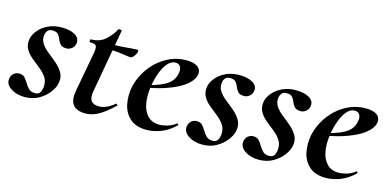

<svg xmlns="http://www.w3.org/2000/svg" viewBox="-53 -736 2063 1017"><g transform="rotate(15 978.5 -227.0)"><path d="M108 11Q63 11 32 -10Q1 -31 5 -61Q8 -81 21 -91.5Q34 -102 50 -102Q70 -102 81 -90Q92 -78 101 -62.5Q110 -47 122 -35Q134 -23 156 -23Q174 -23 182 -33Q190 -43 193 -63Q197 -95 182.5 -117.5Q168 -140 144.5 -158.5Q121 -177 98 -196Q75 -215 62 -238.5Q49 -262 55 -295Q60 -319 80 -342.5Q100 -366 132 -381Q164 -396 204 -396Q251 -396 278 -380Q305 -364 302 -336Q299 -316 285 -305.5Q271 -295 257 -295Q233 -295 223 -306Q213 -317 207.5 -331.5Q202 -346 193 -357Q184 -368 161 -368Q143 -368 135 -358Q127 -348 125 -337Q120 -309 134.5 -287Q149 -265 173 -246.5Q197 -228 220 -208Q243 -188 257 -164Q271 -140 265 -108Q261 -83 240 -55Q219 -27 185.5 -8Q152 11 108 11Z M442 12Q418 12 397 4Q376 -4 366 -27Q356 -50 364 -94L403 -306Q409 -339 403 -349Q397 -359 369 -359Q365 -359 365.5 -367Q366 -375 369 -375Q417 -375 447.5 -402Q478 -429 496 -463Q498 -467 507 -465.5Q516 -464 515 -460L453 -111Q447 -76 459 -59.5Q471 -43 502 -43Q522 -43 542.5 -52Q563 -61 586 -80Q588 -82 592.5 -78Q597 -74 594 -71Q548 -27 512.5 -7.5Q477 12 442 12ZM594 -337Q593 -337 574.5 -340Q556 -343 529.5 -346Q503 -349 475 -349L477 -378Q511 -378 539 -380Q567 -382 588 -384Q609 -386 620 -386Q625 -386 626.5 -382Q628 -378 627 -374Q626 -366 615.5 -351.5Q605 -337 594 -337Z M777 12Q719 12 686.5 -17Q654 -46 644.5 -91Q635 -136 644 -185Q652 -224 673 -262.5Q694 -301 726 -331.5Q758 -362 799 -380.5Q840 -399 887 -399Q928 -399 948.5 -385Q969 -371 967 -345Q964 -319 940 -295Q916 -271 876.5 -252Q837 -233 788.5 -219.5Q740 -206 690 -201L692 -214Q763 -225 811 -250.5Q859 -276 866 -324Q870 -346 861.5 -359Q853 -372 835 -372Q812 -372 793.5 -351.5Q775 -331 761.5 -296Q748 -261 741 -218Q733 -167 740 -125Q747 -83 771 -57.5Q795 -32 836 -32Q855 -32 879.5 -39Q904 -46 926 -63Q928 -65 931.5 -61Q935 -57 933 -55Q895 -18 854.5 -3Q814 12 777 12Z M1082 11Q1037 11 1006 -10Q975 -31 979 -61Q982 -81 995 -91.5Q1008 -102 1024 -102Q1044 -102 1055 -90Q1066 -78 1075 -62.5Q1084 -47 1096 -35Q1108 -23 1130 -23Q1148 -23 1156 -33Q1164 -43 1167 -63Q1171 -95 1156.5 -117.5Q1142 -140 1118.5 -158.5Q1095 -177 1072 -196Q1049 -215 1036 -238.5Q1023 -262 1029 -295Q1034 -319 1054 -342.5Q1074 -366 1106 -381Q1138 -396 1178 -396Q1225 -396 1252 -380Q1279 -364 1276 -336Q1273 -316 1259 -305.5Q1245 -295 1231 -295Q1207 -295 1197 -306Q1187 -317 1181.5 -331.5Q1176 -346 1167 -357Q1158 -368 1135 -368Q1117 -368 1109 -358Q1101 -348 1099 -337Q1094 -309 1108.5 -287Q1123 -265 1147 -246.5Q1171 -228 1194 -208Q1217 -188 1231 -164Q1245 -140 1239 -108Q1235 -83 1214 -55Q1193 -27 1159.5 -8Q1126 11 1082 11Z M1392 11Q1347 11 1316 -10Q1285 -31 1289 -61Q1292 -81 1305 -91.5Q1318 -102 1334 -102Q1354 -102 1365 -90Q1376 -78 1385 -62.5Q1394 -47 1406 -35Q1418 -23 1440 -23Q1458 -23 1466 -33Q1474 -43 1477 -63Q1481 -95 1466.5 -117.5Q1452 -140 1428.5 -158.5Q1405 -177 1382 -196Q1359 -215 1346 -238.5Q1333 -262 1339 -295Q1344 -319 1364 -342.5Q1384 -366 1416 -381Q1448 -396 1488 -396Q1535 -396 1562 -380Q1589 -364 1586 -336Q1583 -316 1569 -305.5Q1555 -295 1541 -295Q1517 -295 1507 -306Q1497 -317 1491.5 -331.5Q1486 -346 1477 -357Q1468 -368 1445 -368Q1427 -368 1419 -358Q1411 -348 1409 -337Q1404 -309 1418.5 -287Q1433 -265 1457 -246.5Q1481 -228 1504 -208Q1527 -188 1541 -164Q1555 -140 1549 -108Q1545 -83 1524 -55Q1503 -27 1469.5 -8Q1436 11 1392 11Z M1760 12Q1702 12 1669.5 -17Q1637 -46 1627.5 -91Q1618 -136 1627 -185Q1635 -224 1656 -262.5Q1677 -301 1709 -331.5Q1741 -362 1782 -380.5Q1823 -399 1870 -399Q1911 -399 1931.5 -385Q1952 -371 1950 -345Q1947 -319 1923 -295Q1899 -271 1859.5 -252Q1820 -233 1771.5 -219.5Q1723 -206 1673 -201L1675 -214Q1746 -225 1794 -250.5Q1842 -276 1849 -324Q1853 -346 1844.5 -359Q1836 -372 1818 -372Q1795 -372 1776.5 -351.5Q1758 -331 1744.5 -296Q1731 -261 1724 -218Q1716 -167 1723 -125Q1730 -83 1754 -57.5Q1778 -32 1819 -32Q1838 -32 1862.5 -39Q1887 -46 1909 -63Q1911 -65 1914.5 -61Q1918 -57 1916 -55Q1878 -18 1837.5 -3Q1797 12 1760 12Z"/></g></svg>

Font: Cormorant
Style: Bold Italic
Weight: 700
Italic angle: -10°
Designer: Christian Thalmann (Catharsis Fonts)
Foundry: Catharsis Fonts
Version: Version 4.000